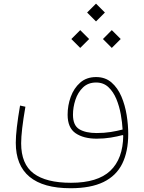

<svg xmlns="http://www.w3.org/2000/svg" viewBox="-20 -772 773 1033"><path d="M448.7 -704.6 496.6 -656.7 544.4 -704.6 496.6 -752.4ZM533.7 -562 581.5 -514.2 629.4 -562 581.5 -609.9ZM363.8 -562 411.6 -514.2 459.5 -562 411.6 -609.9ZM639.6 -75.2Q610.8 -67.4 575.7 -61.8Q540.5 -56.2 500 -56.2Q440.9 -56.2 406.7 -76.7Q372.6 -97.2 372.6 -154.8Q372.6 -194.8 385.7 -234.9Q398.9 -274.9 426.5 -301.5Q454.1 -328.1 497.1 -328.1Q536.6 -328.1 563.2 -303.2Q589.8 -278.3 606 -239.3Q622.1 -200.2 629.9 -156.5Q637.7 -112.8 639.6 -75.2ZM497.1 -357.4Q445.3 -357.4 411.4 -327.4Q377.4 -297.4 360.6 -251Q343.8 -204.6 343.8 -154.8Q343.8 -84.5 386.7 -55.2Q429.7 -25.9 500 -25.9Q539.6 -25.9 575.4 -31.7Q611.3 -37.6 640.1 -45.4L643.1 -42.5Q641.6 82.5 573.2 147Q504.9 211.4 361.8 211.4Q228 211.4 160.9 161.1Q93.8 110.8 93.8 -1Q93.8 -33.2 99.4 -81.8Q105 -130.4 116.7 -197.8L87.9 -204.1Q76.7 -139.2 70.8 -88.6Q64.9 -38.1 64.9 -3.9Q64.9 117.7 138.9 179.2Q212.9 240.7 359.9 240.7Q468.3 240.7 536.9 207.3Q605.5 173.8 637.7 108.6Q669.9 43.5 669.9 -51.3Q669.9 -100.1 661.4 -153.3Q652.8 -206.5 633.1 -252.9Q613.3 -299.3 579.8 -328.4Q546.4 -357.4 497.1 -357.4Z"/></svg>

Font: Estedad-FD VF
Style: Regular
Weight: 100
Designer: Amin Abedi
Version: Version 7.3